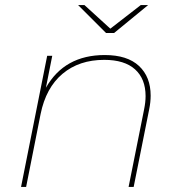

<svg xmlns="http://www.w3.org/2000/svg" viewBox="-20 -737 708 757"><path d="M574 -360Q574 -334 568 -305L507 0H487L548 -305Q554 -334 554 -358Q554 -426 512.5 -463.5Q471 -501 391 -501Q292 -501 226.5 -446Q161 -391 140 -287L83 0H63L166 -517H186L161 -391Q234 -520 393 -520Q482 -520 528 -477Q574 -434 574 -360ZM564 -717 430 -607H398L288 -717H313L415 -624L535 -717Z"/></svg>

Font: Montserrat Alternates Thin
Style: Italic
Weight: 250
Italic angle: -11.3°
Designer: Julieta Ulanovsky
Foundry: Julieta Ulanovsky
Version: Version 7.200